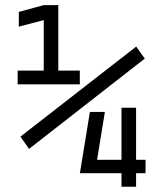

<svg xmlns="http://www.w3.org/2000/svg" viewBox="-20 -713 626 733"><path d="M284.7 -51.8H443.8V0H499.5V-51.8H535.6V-103H499.5V-301.8H443.8V-103H350.6L380.4 -285.6H323.2L285.2 -52.7ZM90.8 -144.5 532.7 -489.3 500 -535.2 58.1 -191.4ZM47.4 -391.1H284.7V-443.4H202.6V-693.4H147L51.8 -667.5V-611.3L147 -636.2V-443.4H47.4Z"/></svg>

Font: Cascadia Mono Light
Style: Regular
Weight: 300
Monospace: yes
Designer: Aaron Bell
Foundry: Saja Typeworks
Version: Version 2404.023